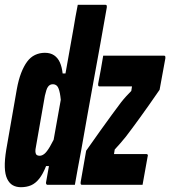

<svg xmlns="http://www.w3.org/2000/svg" viewBox="-45 -770 709 800"><path d="M142 -550Q165 -550 180.5 -539.5Q196 -529 204.5 -510Q213 -491 216 -464H239L211 -313Q209 -359 204.5 -381.5Q200 -404 193 -411.5Q186 -419 175 -419Q169 -419 164 -416.5Q159 -414 155 -408.5Q151 -403 148 -393.5Q145 -384 142 -371L105 -160Q102 -146 102.5 -139Q103 -132 105 -128Q107 -124 111.5 -122.5Q116 -121 120 -121Q130 -121 140 -129Q150 -137 163 -159Q176 -181 195 -222L170 -78H147Q134 -45 118.5 -25.5Q103 -6 84.5 2Q66 10 42 10Q23 10 8.5 2Q-6 -6 -15 -24.5Q-24 -43 -25 -73Q-26 -103 -19 -146L25 -398Q32 -437 43 -465.5Q54 -494 68 -513Q82 -532 101 -541Q120 -550 142 -550ZM394 -750Q397 -750 398.5 -748.5Q400 -747 400 -745Q400 -743 400 -739Q387 -665 373.5 -589.5Q360 -514 346 -438.5Q332 -363 319 -289Q306 -215 293 -142Q286 -105 279.5 -70Q273 -35 267 0Q256 0 241 0Q226 0 209.5 0Q193 0 178 0Q163 0 152 0Q150 0 149 -1.5Q148 -3 147 -5Q146 -7 147 -11Q161 -91 175.5 -171Q190 -251 204 -330.5Q218 -410 232.5 -490Q247 -570 261 -650Q265 -675 269.5 -700Q274 -725 279 -750Q289 -750 304 -750Q319 -750 336.5 -750Q354 -750 369 -750Q384 -750 394 -750ZM385 -538H639Q641 -538 642.5 -536.5Q644 -535 644 -533Q644 -531 644 -527L620 -396Q596 -361 575.5 -332Q555 -303 538 -279.5Q521 -256 506.5 -236.5Q492 -217 479 -200Q467 -185 455.5 -172Q444 -159 433 -147L430 -128H566Q569 -128 570.5 -125Q572 -122 570 -117Q565 -88 559.5 -58.5Q554 -29 549 0H296Q294 0 292.5 -1.5Q291 -3 291 -5Q291 -7 291 -11L314 -142Q348 -191 374.5 -227.5Q401 -264 421.5 -292.5Q442 -321 459 -343Q470 -357 480.5 -368.5Q491 -380 502 -391L505 -410H369Q367 -410 365.5 -411.5Q364 -413 364 -415.5Q364 -418 364 -421Q370 -450 375 -479.5Q380 -509 385 -538Z"/></svg>

Font: RecMonoLinear Nerd Font Mono
Style: Bold Italic
Weight: 700
Italic angle: -10°
Monospace: yes
Version: Version 1.085; ttfautohint (v1.8.4.7-5d5b);Nerd Fonts 3.2.1